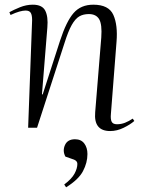

<svg xmlns="http://www.w3.org/2000/svg" viewBox="-20 -545 612 819"><path d="M553 -29Q536 -14 507.5 0Q479 14 450 14Q379 14 386 -66L412 -385Q416 -441 403 -463Q390 -485 359 -485Q335 -485 318 -475Q301 -465 286 -438.5Q271 -412 255 -361L138 0H100L117 -459Q117 -481 111 -490.5Q105 -500 89 -500Q78 -500 62 -495.5Q46 -491 25 -481L20 -493Q38 -503 65 -514Q92 -525 120 -525Q160 -525 173 -499.5Q186 -474 182 -428L159 -143L162 -142L236 -371Q263 -454 294 -489.5Q325 -525 378 -525Q444 -525 463.5 -481.5Q483 -438 477 -366L453 -58Q451 -36 456.5 -25.5Q462 -15 479 -15Q497 -15 513.5 -21.5Q530 -28 546 -39ZM262 254 254 242Q286 218 298 195.5Q310 173 310 154Q310 142 296 136L259 123Q246 99 257 74Q268 49 300 49Q326 49 339.5 67Q353 85 353 112Q353 149 334 185Q315 221 262 254Z"/></svg>

Font: Literata 72pt Light
Style: Italic
Weight: 300
Italic angle: -2°
Designer: Latin by Veronika Burian and Jose Scaglione. Greek by Irene Vlachou. Cyrillic by Vera Evstafieva
Foundry: TypeTogether
Version: Version 3.002